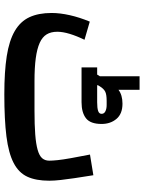

<svg xmlns="http://www.w3.org/2000/svg" viewBox="94 -764 681 910"><g transform="rotate(90 435.0 -308.5)"><path d="M427 12Q319 12 245.5 0.5Q172 -11 126.5 -37.5Q81 -64 61 -107Q41 -150 41 -212Q41 -252 51.5 -298.5Q62 -345 82 -393L168 -368Q150 -331 140 -298Q130 -265 130 -239Q130 -209 142.5 -188.5Q155 -168 183 -155.5Q211 -143 255.5 -137Q300 -131 364 -131H504Q571 -131 616.5 -134.5Q662 -138 690 -146Q718 -154 729.5 -167.5Q741 -181 741 -201Q741 -216 738.5 -240.5Q736 -265 729 -304L712 -394L810 -410L824 -320Q829 -287 832.5 -255.5Q836 -224 836 -201Q836 -138 817 -97Q798 -56 751.5 -32Q705 -8 626 2Q547 12 427 12ZM299 -428H333L341 -441V-629H405V-529Q430 -548 471 -548Q519 -548 543 -519.5Q567 -491 567 -449Q567 -396 540 -375Q513 -354 464 -354H299ZM383 -431 384 -428H464Q491 -428 505 -432.5Q519 -437 519 -449Q519 -461 507 -467Q495 -473 477 -473H458Q427 -473 413.5 -466Q400 -459 389 -441Z"/></g></svg>

Font: IBM Plex Arabic SemiBold
Style: Regular
Weight: 600
Designer: Mike Abbink, Paul van der Laan, Pieter van Rosmalen, Wael Morcos, Khajak Apelian
Foundry: Bold Monday
Version: Version 1.0